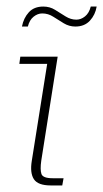

<svg xmlns="http://www.w3.org/2000/svg" viewBox="-20 -566 315 586"><path d="M135 0Q96 0 83.5 -19Q71 -38 77 -75L124 -371H39L42 -393H156L106 -76Q102 -48 106.5 -35Q111 -22 141 -22H174L170 0ZM210 -485Q191 -485 174.5 -495Q158 -505 142.5 -515Q127 -525 109 -525Q95 -525 82.5 -515Q70 -505 65 -485H47Q52 -511 68 -528.5Q84 -546 112 -546Q132 -546 148 -536L180 -516Q196 -506 213 -506Q227 -506 239.5 -516Q252 -526 257 -546H275Q271 -521 254.5 -503Q238 -485 210 -485Z"/></svg>

Font: Rokkitt SemiBold Thin
Style: Italic
Weight: 250
Italic angle: -9°
Version: Version 3.103